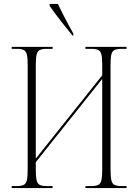

<svg xmlns="http://www.w3.org/2000/svg" viewBox="-20 -951 700 971"><path d="M39 0V-10H64Q88 -10 100 -16Q112 -22 116 -40.5Q120 -59 120 -95V-619Q120 -656 116 -674Q112 -692 100 -698Q88 -704 64 -704H39V-714H246V-704H217Q193 -704 181 -698Q169 -692 165 -674Q161 -656 161 -619V-149L497 -570V-621Q497 -657 493 -674.5Q489 -692 477 -698Q465 -704 442 -704H412V-714H620V-704H595Q571 -704 559 -698Q547 -692 543 -674.5Q539 -657 539 -621V-95Q539 -58 543 -40Q547 -22 559 -16Q571 -10 595 -10H620V0H412V-10H441Q465 -10 477 -16Q489 -22 493 -40.5Q497 -59 497 -95V-552L161 -131V-95Q161 -58 165 -40Q169 -22 181 -16Q193 -10 218 -10H246V0ZM347 -771Q328 -794 305.5 -822Q283 -850 263 -877Q243 -904 231 -921V-931H273Q289 -897 309 -858.5Q329 -820 351 -781V-771Z"/></svg>

Font: Noto Serif Display Condensed ExtraLight
Style: Regular
Weight: 200
Width: 3
Designer: Monotype Design Team
Foundry: Monotype Imaging Inc.
Version: Version 2.009